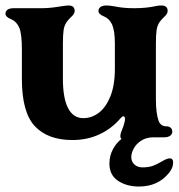

<svg xmlns="http://www.w3.org/2000/svg" viewBox="-30 -502 653 702"><path d="M50 -213.5V-322Q50 -379 40 -402Q30 -424 10 -432Q-10 -440 -10 -452Q-10 -461 -2.5 -466.5Q5 -472 20 -472H121Q153 -472 187 -478Q213 -482 220 -482Q243 -482 243 -462Q243 -456 239 -450Q235 -444 229 -439Q219 -429 214 -422Q205 -409 202.5 -391.5Q200 -374 200 -342V-214Q200 -143 219 -106.5Q238 -70 274.6 -70Q305.1 -70 331.1 -89.5Q357 -109 373.5 -149.5Q390 -190 390 -251V-342Q390 -389 380 -412Q370 -434 350 -442Q330 -450 330 -462Q330 -471 337.5 -476.5Q345 -482 360 -482Q371 -482 393 -478Q421 -472 461 -472Q502.7 -472 536 -479Q548 -482 560 -482Q583 -482 583 -462Q583 -456 579 -450Q575 -444 569 -439Q559 -429 554 -422Q545 -409 542.5 -391.5Q540 -374 540 -342V-140Q540 -87 550 -60Q554 -50 561 -45Q568 -40 580 -40Q589 -40 594.5 -34.5Q600 -29 600 -20Q600 -12 592.5 -6Q585 0 570 0H532Q504 0 484 2Q464 4 451 7Q438 10 427 10Q410 10 410 -5Q410 -14 421 -40Q427 -58 427 -66Q427 -77 421 -77Q418 -77 411 -70Q379 -32 334 -11Q289 10 235 10Q145 10 97.5 -40.5Q50 -91 50 -213.5ZM370 96Q370 67 383.5 42.5Q397 18 417 4Q436 -9 458.5 -16Q481 -23 500 -23Q522 -23 532.5 -17.5Q543 -12 541.5 -6Q540 0 532 0Q505 0 486.5 12Q468 24 459 41Q450 58 450 72Q450 89 461.5 99.5Q473 110 491 110Q513 110 528.5 104.5Q544 99 564 87Q581 77 591 77Q603 77 603 92Q603 112 588 130Q548 180 478 180Q433 180 401.5 159Q370 138 370 96Z"/></svg>

Font: Raigarh
Style: Regular
Weight: 400
Designer: jaikishan Patel
Foundry: MagicType
Version: Version 1.000;FEAKit 1.0